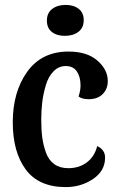

<svg xmlns="http://www.w3.org/2000/svg" viewBox="-20 -740 486 782"><path d="M321 -658Q321 -627 299.5 -610.5Q278 -594 244 -594Q211 -594 191 -610Q171 -626 171 -656Q171 -687 192.5 -703.5Q214 -720 247 -720Q280 -720 300.5 -704Q321 -688 321 -658ZM248 -471Q219 -471 198 -449.5Q177 -428 166.5 -392.5Q156 -357 152 -323Q148 -289 148 -253Q148 -212 152 -181Q156 -150 167 -119Q178 -88 201 -71.5Q224 -55 258 -55Q302 -55 333.5 -78.5Q365 -102 376 -145Q408 -130 408 -98Q408 -44 359 -11Q310 22 248 22Q138 22 85 -49.5Q32 -121 32 -242Q32 -366 91 -448Q150 -530 259 -530Q335 -530 377 -493Q419 -456 419 -410Q419 -378 398.5 -357Q378 -336 341 -336Q314 -336 300 -347Q308 -371 308 -392Q308 -427 293 -449Q278 -471 248 -471Z"/></svg>

Font: Sansita
Style: Regular
Weight: 400
Designer: Pablo Cosgaya
Foundry: Omnibus-Type
Version: Version 1.006;hotconv 1.0.109;makeotfexe 2.5.65596